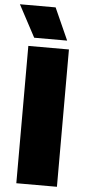

<svg xmlns="http://www.w3.org/2000/svg" viewBox="-66 -941 445 975"><g transform="rotate(5 157.0 -453.5)"><path d="M82 -744H250L177 -907H-5ZM56 0H263V-700H56Z"/></g></svg>

Font: Fixel Text Black
Style: Regular
Weight: 900
Width: 4
Designer: AlfaBravo + MacPaw
Foundry: Kyrylo Tkachov, Marchela Mozhyna, Serhii Makarenko, Maria Weinstein, Zakhar Kryvoshyya
Version: Version 1.211